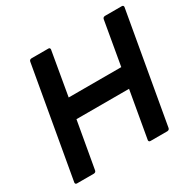

<svg xmlns="http://www.w3.org/2000/svg" viewBox="-159 -905 1088 1075"><g transform="rotate(-30 385.0 -367.0)"><path d="M627 0H518Q507 0 507 -11L560 -313H220L167 -13Q165 -1 152 0H43Q32 0 32 -11L157 -721Q159 -733 172 -734H281Q292 -734 292 -723L243 -440H583L632 -721Q634 -733 647 -734H756Q767 -734 767 -723L642 -13Q640 -1 627 0Z"/></g></svg>

Font: YamahaIndonesia935. App
Style: Bold Italic
Weight: 700
Italic angle: -10°
Designer: Dalton Maag Ltd
Foundry: Dalton Maag Ltd
Version: Version 1.002; January 01, 2024; Regular/Italic